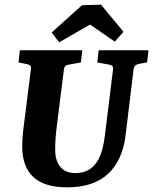

<svg xmlns="http://www.w3.org/2000/svg" viewBox="-20 -788 655 821"><path d="M267 13Q169 13 122 -31.5Q75 -76 75 -161Q75 -176 76 -193.5Q77 -211 79 -229L112 -490Q114 -502 109.5 -507Q105 -512 94 -514L59 -521L65 -573H332L326 -521L276 -512Q269 -511 262 -508Q255 -505 253 -488L223 -249Q220 -227 218 -202Q216 -177 216 -148Q216 -101 238 -74.5Q260 -48 303 -48Q330 -48 351 -57.5Q372 -67 387.5 -86Q403 -105 413 -135Q423 -165 428 -205L463 -488Q465 -500 461 -505Q457 -510 445 -512L396 -521L402 -573H615L609 -521L575 -515Q567 -514 560 -509Q553 -504 551 -490L517 -210Q511 -158 492.5 -116.5Q474 -75 443.5 -46Q413 -17 369 -2Q325 13 267 13ZM201 -649 331 -766 412 -768 508 -652 471 -610 365 -683 233 -607Z"/></svg>

Font: Rasa
Style: Bold Italic
Weight: 700
Italic angle: -7.10001°
Designer: Anna Giedrys (Yrsa+Rasa design), David Brezina (Yrsa art-direction, Rasa art-direction, design)
Foundry: Rosetta Type Foundry
Version: Version 2.004